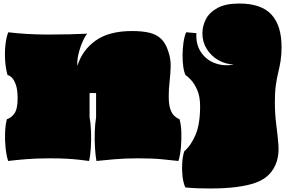

<svg xmlns="http://www.w3.org/2000/svg" viewBox="-20 -896 1625 1089"><path d="M26 17Q16 -15 11.5 -59Q7 -103 9 -147Q11 -191 19 -220Q42 -226 61 -251.5Q80 -277 80 -337Q80 -388 69.5 -416.5Q59 -445 46 -457Q33 -469 23 -470Q13 -503 9.5 -548.5Q6 -594 10.5 -639Q15 -684 27 -713Q74 -707 133 -703.5Q192 -700 254 -700Q316 -700 376 -701.5Q436 -703 475 -705Q462 -691 447.5 -657.5Q433 -624 424.5 -587Q416 -550 419 -522Q446 -611 522 -665.5Q598 -720 729 -720Q786 -720 826.5 -710.5Q867 -701 893.5 -676Q920 -651 935 -603Q949 -562 948 -519.5Q947 -477 942 -434.5Q937 -392 937 -350Q937 -304 946 -277.5Q955 -251 969.5 -238Q984 -225 998 -220Q1007 -191 1008.5 -147Q1010 -103 1006 -59Q1002 -15 992 17Q954 13 900 7.5Q846 2 764 2Q690 2 626.5 7.5Q563 13 527 17Q522 -10 519 -54.5Q516 -99 517.5 -147Q519 -195 525 -230V-368H488V-230Q495 -195 496.5 -147Q498 -99 495 -54.5Q492 -10 485 17Q461 14 432.5 10.5Q404 7 363 4.5Q322 2 261 2Q186 2 126.5 7Q67 12 26 17ZM1173 173Q1141 173 1105 172Q1069 171 1031 167Q1019 139 1015 102.5Q1011 66 1013.5 28.5Q1016 -9 1025 -38Q1063 -70 1089 -131Q1115 -192 1115 -293Q1115 -349 1098.5 -386Q1082 -423 1062.5 -443.5Q1043 -464 1033 -469Q1024 -486 1019.5 -517.5Q1015 -549 1015.5 -586Q1016 -623 1021 -657Q1026 -691 1036 -713L1094 -708Q1090 -646 1119 -601.5Q1148 -557 1198.5 -538Q1249 -519 1306 -530Q1258 -532 1217.5 -555.5Q1177 -579 1152.5 -618.5Q1128 -658 1128 -707Q1128 -748 1147.5 -786.5Q1167 -825 1213 -850.5Q1259 -876 1337 -876Q1462 -876 1519.5 -813.5Q1577 -751 1577 -629Q1577 -585 1571.5 -551Q1566 -517 1558 -484.5Q1550 -452 1544.5 -413Q1539 -374 1539 -319Q1539 -250 1547 -188.5Q1555 -127 1559 -75Q1563 -23 1550 19Q1522 107 1431 140Q1340 173 1173 173Z"/></svg>

Font: Oi
Style: Regular
Weight: 400
Designer: Kostas Bartsokas, Mohamad Dakak
Foundry: Foundry5
Version: Version 4.000